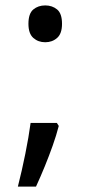

<svg xmlns="http://www.w3.org/2000/svg" viewBox="-20 -570 334 709"><path d="M190 -116 197 -105Q188 -70 174.5 -32Q161 6 145.5 44Q130 82 113 119H46Q61 60 73.5 -2Q86 -64 93 -116ZM147 -414Q121 -414 103 -430Q85 -446 85 -482Q85 -520 103 -535Q121 -550 147 -550Q173 -550 191 -535Q209 -520 209 -482Q209 -446 191 -430Q173 -414 147 -414Z"/></svg>

Font: ukorean25
Style: Book
Weight: 400
Designer: Jelle Bosma - Monotype Design Team
Foundry: Monotype Imaging Inc.
Version: Version 2.003